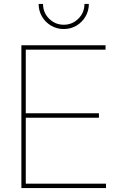

<svg xmlns="http://www.w3.org/2000/svg" viewBox="-20 -958 604 978"><path d="M88.9 0V-727.5H517.6V-705.1H111.3V-380.9H483.9V-358.4H111.3V-22.5H520V0ZM304.7 -810.1Q269 -810.1 240 -827.4Q210.9 -844.7 193.8 -873.8Q176.8 -902.8 176.8 -938H199.2Q199.2 -893.6 230.2 -862.8Q261.2 -832 304.7 -832Q348.1 -832 379.2 -862.8Q410.2 -893.6 410.2 -938H432.6Q432.6 -902.8 415.5 -873.8Q398.4 -844.7 369.6 -827.4Q340.8 -810.1 304.7 -810.1Z"/></svg>

Font: Inter 28pt Thin
Style: Regular
Weight: 250
Designer: Rasmus Andersson
Foundry: rsms
Version: Version 4.001;git-66647c0bb